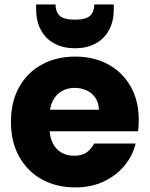

<svg xmlns="http://www.w3.org/2000/svg" viewBox="-20 -814 656 842"><path d="M177.8 -238.3 178.3 -332.9H413.5Q413 -355.9 404.7 -373.5Q396.4 -391.1 381.7 -403.5Q367.1 -415.9 348 -422.3Q329 -428.6 307.5 -428.6Q275.6 -428.6 250.6 -414.2Q225.6 -399.8 211.5 -372Q197.3 -344.3 197.3 -303.5V-254.7Q197.3 -213.2 211.7 -185.4Q226.1 -157.6 250.5 -144.2Q274.9 -130.9 304.1 -130.9Q340.7 -130.9 361.4 -146.7Q382.1 -162.6 392.9 -184.6H575Q561.6 -130.3 525.2 -86.8Q488.9 -43.3 434.2 -17.7Q379.5 7.9 309.9 7.9Q228.2 7.9 164.7 -26.8Q101.1 -61.5 64.5 -126.3Q28 -191.1 28 -279.2Q28 -367.8 64.1 -432Q100.1 -496.3 163.7 -531.1Q227.3 -565.8 309.9 -565.8Q392.1 -565.8 454.4 -531.8Q516.8 -497.8 552.6 -435.5Q588.5 -373.2 588.5 -287.9Q588.5 -276.1 587.7 -263.4Q587 -250.7 585 -238.3ZM479 -775.1Q479 -719.3 457.3 -680.7Q435.6 -642 397.4 -622.2Q359.1 -602.3 308.5 -602.3Q258.8 -602.3 220.3 -622.2Q181.8 -642 160.1 -680.9Q138.4 -719.8 138.4 -775.6V-794.5H223.5Q223.5 -763.1 241.5 -745.4Q259.5 -727.7 308.5 -727.7Q357.5 -727.7 375.5 -745.4Q393.5 -763.1 393.5 -794.5H479Z"/></svg>

Font: Poppins Variable
Style: Regular
Weight: 100
Designer: Jonny Pinhorn
Foundry: Indian Type Foundry
Version: Version 6.000